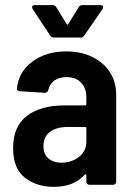

<svg xmlns="http://www.w3.org/2000/svg" viewBox="-20 -719 517 747"><path d="M432 -351V-12Q432 -7 428.5 -3.5Q425 0 420 0H328Q323 0 319.5 -3.5Q316 -7 316 -12V-37Q316 -40 314 -41Q312 -42 310 -40Q268 8 189 8Q123 8 77 -27.5Q31 -63 31 -143Q31 -227 84.5 -268Q138 -309 232 -309H311Q316 -309 316 -314V-339Q316 -376 295.5 -397.5Q275 -419 239 -419Q210 -419 191.5 -405.5Q173 -392 168 -369Q165 -358 154 -358L57 -364Q52 -364 48.5 -367.5Q45 -371 46 -375Q52 -439 105.5 -479Q159 -519 238 -519Q295 -519 339 -497.5Q383 -476 407.5 -438Q432 -400 432 -351ZM316 -168V-220Q316 -225 311 -225H244Q200 -225 174.5 -206Q149 -187 149 -151Q149 -119 168.5 -102.5Q188 -86 219 -86Q258 -86 287 -108.5Q316 -131 316 -168ZM105 -691Q105 -699 114 -699H185Q195 -699 199 -691L239 -626Q241 -623 243 -623Q245 -623 246 -626L286 -691Q290 -699 300 -699H371Q378 -699 380.5 -694.5Q383 -690 379 -684L308 -581Q303 -573 294 -573H189Q180 -573 175 -581L107 -684Q105 -687 105 -691Z"/></svg>

Font: Barlow Semi Condensed SemiBold
Style: Regular
Weight: 600
Width: 4
Designer: Jeremy Tribby
Foundry: Tribby Type
Version: Version 1.408